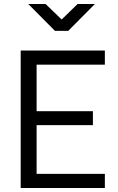

<svg xmlns="http://www.w3.org/2000/svg" viewBox="-20 -945 593 965"><path d="M84 0V-691H507V-620H164V-386H447V-316H164V-71H507V0ZM256 -790 122 -925H209L290 -847L370 -925H457L323 -790Z"/></svg>

Font: Cairo Play
Style: Regular
Weight: 400
Designer: Mohamed Gaber, Accademia di Belle Arti di Urbino
Foundry: Kief Type Foundry, Accademia di Belle Arti di Urbino
Version: Version 3.119